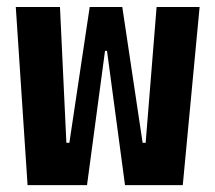

<svg xmlns="http://www.w3.org/2000/svg" viewBox="-20 -538 626 558"><path d="M343.3 0 291 -390.1H285.2L232.9 0H60.1L25.9 -517.6H154.3L172.9 -123H181.6L240.7 -517.6H335.4L394.5 -123H403.3L435.1 -517.6H560.1L511.2 0Z"/></svg>

Font: Cascadia Code PL
Style: Bold
Weight: 700
Monospace: yes
Designer: Aaron Bell
Foundry: Saja Typeworks
Version: Version 2404.023; ttfautohint (v1.8.4)